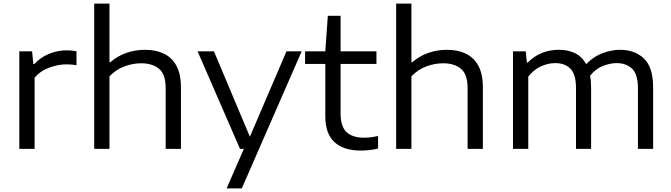

<svg xmlns="http://www.w3.org/2000/svg" viewBox="-20 -828 3733 1068"><path d="M87.5 0V-542.5H158.5L165.5 -471.5H171Q202.5 -507.5 251 -527.8Q299.5 -548 350 -548Q379.5 -548 405.5 -543V-465.5Q391.5 -468 376.8 -469Q362 -470 346.5 -470Q305.5 -470 255.8 -452.5Q206 -435 172.5 -396V0Z M504 0V-808H589V-482H594Q632.5 -516 682.2 -533.5Q732 -551 787 -551Q846 -551 891 -529.8Q936 -508.5 961.2 -462.5Q986.5 -416.5 986.5 -341V0H901.5V-337Q901.5 -415 864.5 -445.5Q827.5 -476 765.5 -476Q718.5 -476 671.8 -458.5Q625 -441 589 -403.5V0Z M1315 0 1079 -542.5H1170L1370 -67.5L1573.5 -542.5H1658L1325 220H1240.5L1336.5 0Z M1986.5 9.5Q1892 9.5 1840.8 -37Q1789.5 -83.5 1789.5 -181.5V-472.5H1677V-542.5H1789.5L1803.5 -740H1874.5V-542.5H2074V-472.5H1874.5V-197.5Q1874.5 -123.5 1908 -92.8Q1941.5 -62 2006 -62Q2038.5 -62 2083 -71.5V-1.5Q2035 9.5 1986.5 9.5Z M2183.5 0V-808H2268.5V-482H2273.5Q2312 -516 2361.8 -533.5Q2411.5 -551 2466.5 -551Q2525.5 -551 2570.5 -529.8Q2615.5 -508.5 2640.8 -462.5Q2666 -416.5 2666 -341V0H2581V-337Q2581 -415 2544 -445.5Q2507 -476 2445 -476Q2398 -476 2351.2 -458.5Q2304.5 -441 2268.5 -403.5V0Z M2833.5 0V-542.5H2904.5L2910.5 -480.5H2916Q2985.5 -551 3090 -551Q3140 -551 3178.8 -532Q3217.5 -513 3240.5 -471.5Q3284.5 -515.5 3334 -533.2Q3383.5 -551 3428.5 -551Q3511 -551 3562 -502.5Q3613 -454 3613 -341V0H3528.5V-337Q3528.5 -415 3495.8 -446Q3463 -477 3410.5 -477Q3373 -477 3333 -461Q3293 -445 3262.5 -407Q3268 -377.5 3268 -342V0H3184V-337Q3184 -415 3152.8 -446Q3121.5 -477 3069 -477Q3028.5 -477 2988.8 -458.8Q2949 -440.5 2918.5 -402V0Z"/></svg>

Font: Encode Sans Exp
Style: Regular
Weight: 400
Width: 7
Designer: Multiple Designers
Foundry: Impallari Type
Version: Version 3.002; ttfautohint (v1.8.3) -l 8 -r 50 -G 200 -x 14 